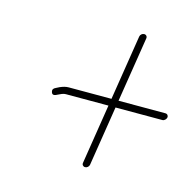

<svg xmlns="http://www.w3.org/2000/svg" viewBox="-77 -619 640 630"><g transform="rotate(15 242.5 -304.0)"><path d="M263.8 -68C267.1 -68 270.1 -69.2 272.8 -71.5C275.5 -73.8 277.1 -76.7 277.7 -80L309.8 -283H468.8C472.2 -283 475.2 -284.3 478 -287C480.7 -289.7 482.3 -292.5 482.8 -295.5C483.3 -298.5 482.5 -301.2 480.6 -303.5C478.6 -305.8 476 -307 472.6 -307H313.6L348.6 -528C349.2 -531.3 348.4 -534.2 346.5 -536.5C344.5 -538.8 341.9 -540 338.5 -540C335.2 -540 332.2 -538.8 329.5 -536.5C326.8 -534.2 325.2 -531.3 324.6 -528L289.6 -307H144.1C135.8 -307 126.3 -304.7 115.5 -300L103.6 -294C95.7 -290.7 92.9 -285.3 95 -278C97.2 -270.7 102.2 -268.7 110.1 -272L123 -278C129.6 -281.3 135.8 -283 141.8 -283H285.8L253.7 -80C253.1 -76.7 253.9 -73.8 255.8 -71.5C257.8 -69.2 260.4 -68 263.8 -68Z"/></g></svg>

Font: Proton
Style: SeBdIt
Weight: 500
Version: Version 1.017